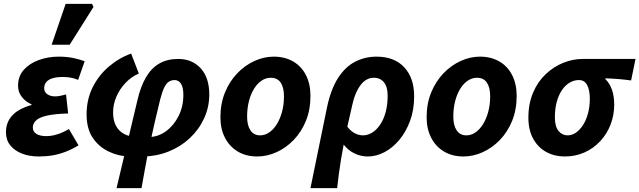

<svg xmlns="http://www.w3.org/2000/svg" viewBox="-20 -803 3330 1000"><path d="M182 12Q133 12 94.5 -3Q56 -18 33.5 -46Q11 -74 11 -114Q11 -153 28.5 -181.5Q46 -210 76.5 -228Q107 -246 144 -256V-260Q116 -271 95 -296.5Q74 -322 74 -356Q74 -406 104 -439.5Q134 -473 182.5 -490.5Q231 -508 286 -508Q325 -508 358.5 -501.5Q392 -495 421 -484L387 -387Q365 -396 346 -399Q327 -402 307 -402Q276 -402 254 -395.5Q232 -389 221 -375.5Q210 -362 210 -344Q210 -324 226 -312.5Q242 -301 267 -301Q281 -301 294.5 -304Q308 -307 324 -311L335 -212Q265 -210 225 -201Q185 -192 168 -176Q151 -160 151 -139Q151 -117 170 -105.5Q189 -94 221 -94Q241 -94 260.5 -98.5Q280 -103 299.5 -111Q319 -119 339 -131L389 -46Q354 -25 321.5 -12.5Q289 0 255 6Q221 12 182 12ZM249 -570 322 -783H459L467 -767L343 -570Z M587 177 695 -278Q712 -352 740 -400Q768 -448 809.5 -472Q851 -496 908 -496Q981 -496 1025.5 -447Q1070 -398 1070 -311Q1070 -245 1043 -186.5Q1016 -128 968.5 -83.5Q921 -39 858.5 -14Q796 11 726 12L755 -89Q804 -90 844.5 -119.5Q885 -149 910 -198.5Q935 -248 935 -309Q935 -347 923 -366.5Q911 -386 889 -386Q873 -386 859.5 -377.5Q846 -369 835.5 -347.5Q825 -326 814 -284Q800 -227 785.5 -164.5Q771 -102 758 -40.5Q745 21 735 77Q725 133 717 177ZM653 12Q599 11 547.5 -13Q496 -37 463.5 -84.5Q431 -132 431 -207Q431 -284 462 -347Q493 -410 546 -455.5Q599 -501 663 -524L703 -420Q665 -404 634 -371.5Q603 -339 586 -299Q569 -259 569 -218Q569 -176 584 -148Q599 -120 626 -105.5Q653 -91 691 -89Z M1320 12Q1262 12 1219 -13.5Q1176 -39 1152 -85Q1128 -131 1128 -192Q1128 -264 1152 -322Q1176 -380 1216 -421.5Q1256 -463 1305.5 -485.5Q1355 -508 1406 -508Q1463 -508 1506.5 -483Q1550 -458 1573.5 -411.5Q1597 -365 1597 -304Q1597 -232 1573.5 -174Q1550 -116 1510 -74.5Q1470 -33 1420.5 -10.5Q1371 12 1320 12ZM1335 -98Q1360 -98 1382.5 -113.5Q1405 -129 1422 -156.5Q1439 -184 1449 -221Q1459 -258 1459 -301Q1459 -347 1442 -372.5Q1425 -398 1390 -398Q1365 -398 1342.5 -383Q1320 -368 1303 -340.5Q1286 -313 1276.5 -276Q1267 -239 1267 -195Q1267 -150 1284.5 -124Q1302 -98 1335 -98Z M1597 177 1683 -243Q1703 -338 1740.5 -396.5Q1778 -455 1829.5 -481.5Q1881 -508 1941 -508Q2034 -508 2085.5 -452.5Q2137 -397 2137 -302Q2137 -230 2115.5 -172.5Q2094 -115 2059 -73.5Q2024 -32 1981.5 -10Q1939 12 1896 12Q1859 12 1826 -4Q1793 -20 1770 -50Q1762 -10 1756 27.5Q1750 65 1745 102Q1740 139 1736 177ZM1870 -98Q1895 -98 1918 -112Q1941 -126 1959.5 -153Q1978 -180 1988.5 -218.5Q1999 -257 1999 -305Q1999 -350 1980 -374Q1961 -398 1926 -398Q1902 -398 1881 -383Q1860 -368 1842.5 -335.5Q1825 -303 1814 -253L1789 -143Q1802 -126 1815.5 -116.5Q1829 -107 1843 -102.5Q1857 -98 1870 -98Z M2394 12Q2336 12 2293 -13.5Q2250 -39 2226 -85Q2202 -131 2202 -192Q2202 -264 2226 -322Q2250 -380 2290 -421.5Q2330 -463 2379.5 -485.5Q2429 -508 2480 -508Q2537 -508 2580.5 -483Q2624 -458 2647.5 -411.5Q2671 -365 2671 -304Q2671 -232 2647.5 -174Q2624 -116 2584 -74.5Q2544 -33 2494.5 -10.5Q2445 12 2394 12ZM2409 -98Q2434 -98 2456.5 -113.5Q2479 -129 2496 -156.5Q2513 -184 2523 -221Q2533 -258 2533 -301Q2533 -347 2516 -372.5Q2499 -398 2464 -398Q2439 -398 2416.5 -383Q2394 -368 2377 -340.5Q2360 -313 2350.5 -276Q2341 -239 2341 -195Q2341 -150 2358.5 -124Q2376 -98 2409 -98Z M2921 12Q2868 12 2825 -11.5Q2782 -35 2757 -80.5Q2732 -126 2732 -190Q2732 -263 2756.5 -320.5Q2781 -378 2822.5 -417Q2864 -456 2914 -476Q2964 -496 3015 -496H3290L3267 -384Q3230 -389 3198.5 -391.5Q3167 -394 3133 -395V-391Q3155 -370 3167 -336.5Q3179 -303 3179 -258Q3179 -203 3160 -154Q3141 -105 3106 -67.5Q3071 -30 3024 -9Q2977 12 2921 12ZM2936 -98Q2959 -98 2979.5 -112Q3000 -126 3016.5 -151.5Q3033 -177 3042.5 -212.5Q3052 -248 3052 -290Q3052 -332 3038.5 -359Q3025 -386 2995 -386Q2969 -386 2946 -372Q2923 -358 2906 -332.5Q2889 -307 2879.5 -271.5Q2870 -236 2870 -192Q2870 -144 2889 -121Q2908 -98 2936 -98Z"/></svg>

Font: Source Sans 3
Style: Bold Italic
Weight: 700
Italic angle: -11°
Designer: Paul D. Hunt
Foundry: Adobe
Version: Version 3.052;hotconv 1.1.0;makeotfexe 2.6.0